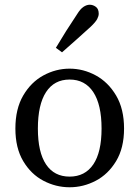

<svg xmlns="http://www.w3.org/2000/svg" viewBox="-20 -778 589 811"><path d="M274 13Q216 13 163.5 -14.5Q111 -42 78 -97.5Q45 -153 45 -235Q45 -318 78 -374.5Q111 -431 163.5 -459.5Q216 -488 274 -488Q332 -488 384.5 -459.5Q437 -431 470.5 -374.5Q504 -318 504 -235Q504 -153 470.5 -97.5Q437 -42 384.5 -14.5Q332 13 274 13ZM274 -32Q339 -32 374 -83.5Q409 -135 409 -235Q409 -336 374 -389Q339 -442 274 -442Q209 -442 174.5 -389Q140 -336 140 -235Q140 -135 174.5 -83.5Q209 -32 274 -32ZM216 -576Q258 -647 305 -717Q319 -740 332.5 -749Q346 -758 359 -758Q373 -758 385 -749Q397 -740 397 -720Q397 -710 390.5 -697.5Q384 -685 363 -665Q332 -637 302.5 -610.5Q273 -584 242 -557Z"/></svg>

Font: Source Serif 4
Style: Regular
Weight: 400
Designer: Frank Grießhammer
Foundry: Adobe
Version: Version 4.005;hotconv 1.1.0;makeotfexe 2.6.0